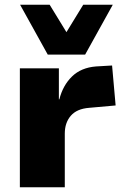

<svg xmlns="http://www.w3.org/2000/svg" viewBox="-20 -792 525 812"><path d="M64 0V-503H229V-372H231Q246 -431 284.5 -468.5Q323 -506 386 -511L454 -515L469 -346L357 -336Q305 -332 279.5 -302.5Q254 -273 254 -227V0ZM182 -561 65 -772H190L261 -656L332 -772H457L340 -561Z"/></svg>

Font: Nunito Sans 8pt Black
Style: Regular
Weight: 900
Version: Version 3.101;gftools[0.9.27]